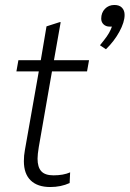

<svg xmlns="http://www.w3.org/2000/svg" viewBox="-20 -742 521 772"><path d="M76 -94Q76 -117 80 -138L136 -455H46L54 -500H144L167 -636L220 -653H224L197 -500H338L330 -455H189L136 -151Q131 -121 131 -104Q131 -70 146 -53.5Q161 -37 195 -37Q235 -37 262 -49L260 -6Q225 10 182 10Q131 10 103.5 -16.5Q76 -43 76 -94ZM481 -682Q481 -653 460 -614.5Q439 -576 406 -544L382 -560Q385 -564 397.5 -579.5Q410 -595 418 -609Q426 -623 430 -635H421Q406 -635 396.5 -644Q387 -653 387 -667Q387 -691 402 -706.5Q417 -722 440 -722Q460 -722 470.5 -711Q481 -700 481 -682Z"/></svg>

Font: Sarabun ExtraLight
Style: Italic
Weight: 275
Italic angle: -10°
Designer: Suppakit Chalermlarp | Katatrad Co.,Ltd.
Foundry: Cadson Demak Co.,Ltd.
Version: Version 1.000; ttfautohint (v1.6)